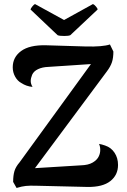

<svg xmlns="http://www.w3.org/2000/svg" viewBox="-20 -923 629 950"><path d="M564 -107Q564 -57 526 -27Q488 3 413 2L159 -4Q128 -5 108 -3Q88 -1 62 7L45 -23Q45 -55 51.5 -76.5Q58 -98 77 -120L430 -606L219 -592Q190 -591 168.5 -581Q147 -571 139 -553Q132 -536 132 -522Q132 -508 141 -493Q110 -496 86 -512Q67 -522 55 -543.5Q43 -565 43 -590Q43 -640 84.5 -670.5Q126 -701 208 -699L406 -693Q487 -691 524 -703L541 -668Q541 -637 534 -615.5Q527 -594 509 -570L153 -91L381 -105Q417 -106 439 -119Q461 -132 469 -150Q476 -165 476 -181Q476 -198 470 -211Q483 -209 500 -203Q530 -193 547 -167Q564 -141 564 -107ZM298 -745Q273 -745 265 -749L131 -876Q132 -881 139.5 -890.5Q147 -900 153 -903L297 -824L440 -903Q447 -900 455 -890.5Q463 -881 463 -876L328 -749Q320 -745 298 -745Z"/></svg>

Font: Arima Madurai ExtraBold
Style: Regular
Weight: 800
Designer: Joana Correia and Natanael Gama
Foundry: NDISCOVER
Version: Version 1.020